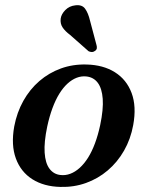

<svg xmlns="http://www.w3.org/2000/svg" viewBox="-20 -725 580 756"><path d="M320.5 -471Q386.5 -469.5 432.5 -440.5Q478.5 -411.5 498.2 -358.8Q518 -306 504.5 -232.5Q494.5 -177.5 468.5 -132Q442.5 -86.5 404.2 -54Q366 -21.5 318.5 -4.5Q271 12.5 217.5 11Q153 9.5 107.5 -19.2Q62 -48 42.5 -101Q23 -154 36 -227Q46.5 -282.5 72 -328Q97.5 -373.5 135.2 -406Q173 -438.5 220 -455.5Q267 -472.5 320.5 -471ZM217.5 -36Q237.5 -33.5 256.8 -40.8Q276 -48 293.8 -64Q311.5 -80 326.8 -104.2Q342 -128.5 354 -160.8Q366 -193 374.5 -232.5Q387.5 -294.5 384.5 -335.8Q381.5 -377 365 -399Q348.5 -421 320 -424Q300.5 -426 281.8 -418.8Q263 -411.5 245.8 -395.8Q228.5 -380 213.5 -355.8Q198.5 -331.5 186.5 -299Q174.5 -266.5 166 -227Q153 -165 155.8 -123.8Q158.5 -82.5 174.8 -60.8Q191 -39 217.5 -36ZM334.5 -643.5 360 -547.5Q362 -541 361.2 -535Q360.5 -529 354 -524.5Q348 -520 341 -520.2Q334 -520.5 328.5 -523.5L256 -587.5Q236.5 -602 226.5 -617Q216.5 -632 219 -652Q221.5 -669.5 237.2 -685.5Q253 -701.5 276.5 -704Q303 -707.5 315.2 -690.5Q327.5 -673.5 334.5 -643.5Z"/></svg>

Font: Fraunces Medium
Style: Italic
Weight: 500
Italic angle: -16°
Version: Version 1.000;[b76b70a41]